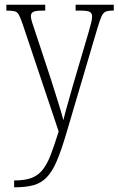

<svg xmlns="http://www.w3.org/2000/svg" viewBox="-20 -556 503 815"><path d="M40 210Q86 210 114.5 199Q143 188 162 163.5Q181 139 196 99.5Q211 60 229 2L76 -454Q67 -480 60.5 -492.5Q54 -505 42.5 -508Q31 -511 9 -511H7V-536H172V-511H163Q131 -511 121 -505.5Q111 -500 111 -487Q111 -478 116.5 -460.5Q122 -443 132 -414L195 -223Q212 -169 227 -121.5Q242 -74 249 -46Q256 -75 266.5 -112Q277 -149 290 -195L356 -419Q362 -440 366.5 -457.5Q371 -475 371 -486Q371 -499 362 -505Q353 -511 320 -511H301V-536H463V-511H459Q439 -511 428.5 -506.5Q418 -502 411 -486.5Q404 -471 394 -438L261 12Q240 83 221 127.5Q202 172 178.5 196.5Q155 221 122.5 230Q90 239 43 239H40Z"/></svg>

Font: Noto Serif Myanmar Condensed ExtraLight
Style: Regular
Weight: 200
Width: 3
Designer: Ben Mitchell and the Monotype Design Team
Foundry: Monotype Imaging Inc.
Version: Version 2.106; ttfautohint (v1.8.4.7-5d5b)